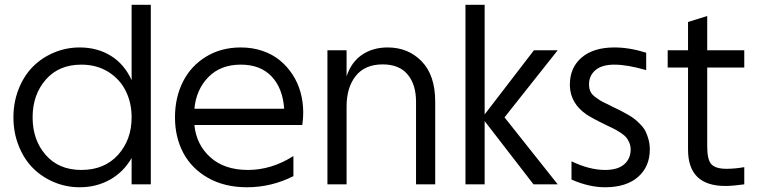

<svg xmlns="http://www.w3.org/2000/svg" viewBox="-20 -770 3164 802"><path d="M529.8 -279.8Q529.8 -340.8 505.1 -390.4Q480.5 -439.9 432.1 -470Q383.8 -500 319.8 -500Q225.6 -500 170.9 -437Q116.2 -374 116.2 -279.8Q116.2 -185.5 170.9 -122.8Q225.6 -60.1 319.8 -60.1Q416 -60.1 472.9 -123Q529.8 -186 529.8 -279.8ZM313 -571.8Q386.7 -571.8 443.1 -536.9Q499.5 -502 529.8 -435.1V-750H609.9V0H529.8V-109.9Q495.6 -50.8 439 -19.3Q382.3 12.2 313 12.2Q256.3 12.2 205.3 -9.3Q154.3 -30.8 116.9 -68.6Q79.6 -106.4 57.9 -161.4Q36.1 -216.3 36.1 -279.8Q36.1 -343.3 57.9 -398.2Q79.6 -453.1 116.9 -491Q154.3 -528.8 205.3 -550.3Q256.3 -571.8 313 -571.8Z M1011.7 12.2Q918.5 12.2 849.6 -26.6Q780.8 -65.4 745.8 -131.1Q710.9 -196.8 710.9 -279.8Q710.9 -362.3 744.1 -428.5Q777.3 -494.6 840.6 -533.2Q903.8 -571.8 985.8 -571.8Q1034.7 -571.8 1076.7 -557.4Q1118.7 -543 1149.4 -517.6Q1180.2 -492.2 1202.4 -458Q1224.6 -423.8 1235.6 -383.5Q1246.6 -343.3 1246.6 -299.8Q1246.6 -276.4 1242.7 -248H792Q799.8 -166 858.6 -113Q917.5 -60.1 1015.6 -60.1Q1114.3 -60.1 1205.6 -118.2V-34.2Q1113.3 12.2 1011.7 12.2ZM792 -315.9H1167Q1161.1 -401.4 1114.5 -450.7Q1067.9 -500 985.8 -500Q901.4 -500 850.6 -448.2Q799.8 -396.5 792 -315.9Z M1347.7 -560.1H1427.7V-451.2Q1447.3 -510.7 1492.4 -541.3Q1537.6 -571.8 1599.6 -571.8Q1685.1 -571.8 1741.5 -513.7Q1797.9 -455.6 1797.9 -345.2V0H1717.8V-345.2Q1717.8 -417 1682.6 -459Q1647.5 -501 1578.6 -501Q1504.4 -501 1466.1 -452.9Q1427.7 -404.8 1427.7 -325.2V0H1347.7Z M1924.3 0V-750H2004.4V-292L2210.4 -560.1H2309.6L2087.4 -279.8L2309.6 0H2208.5L2004.4 -264.2V0Z M2507.3 12.2Q2440.4 12.2 2367.2 -20V-96.2Q2442.4 -60.1 2507.3 -60.1Q2560.5 -60.1 2587.4 -83.7Q2614.3 -107.4 2614.3 -145Q2614.3 -160.6 2608.9 -173.6Q2603.5 -186.5 2596.2 -195.6Q2588.9 -204.6 2573.7 -214.6Q2558.6 -224.6 2546.9 -230.7Q2535.2 -236.8 2513.2 -247.1Q2450.7 -277.3 2428.2 -293Q2362.8 -338.9 2360.4 -411.1Q2360.4 -414.1 2360.4 -417Q2360.4 -487.3 2409.4 -529.5Q2458.5 -571.8 2546.4 -571.8Q2609.9 -571.8 2679.2 -549.8V-477.1Q2600.1 -500 2546.4 -500Q2494.1 -500 2467.3 -477.1Q2440.4 -454.1 2440.4 -418Q2440.4 -400.9 2446 -388.2Q2451.7 -375.5 2468 -363.5Q2484.4 -351.6 2494.9 -345.9Q2505.4 -340.3 2533.7 -326.7Q2538.1 -324.2 2540.5 -323.2Q2562 -313 2572.3 -307.9Q2582.5 -302.7 2602.1 -291.5Q2621.6 -280.3 2631.8 -272Q2642.1 -263.7 2656 -249.3Q2669.9 -234.9 2676.8 -220.7Q2683.6 -206.5 2689 -187.3Q2694.3 -168 2694.3 -146Q2694.3 -73.7 2645 -30.8Q2595.7 12.2 2507.3 12.2Z M3009.8 6.8Q2854 6.8 2854 -145V-487.8H2769V-560.1H2854V-678.2L2934.1 -703.1V-560.1H3088.9V-487.8H2934.1V-158.2Q2934.1 -102.1 2951.9 -83.5Q2969.7 -64.9 3014.6 -64.9Q3050.3 -64.9 3088.9 -71.8V0Q3040 6.8 3009.8 6.8Z"/></svg>

Font: TASA Explorer
Style: Regular
Weight: 400
Designer: Weizhong Zhang
Foundry: Local Remote
Version: Version 1.000;Glyphs 3.1.2 (3151)